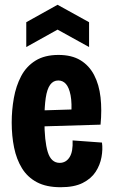

<svg xmlns="http://www.w3.org/2000/svg" viewBox="-20 -771 475 804"><path d="M234 13Q174 13 134.5 -8Q95 -29 72 -66.5Q49 -104 39 -153Q29 -202 29 -258Q29 -310 38 -360.5Q47 -411 68.5 -452Q90 -493 128.5 -517Q167 -541 225 -541Q280 -541 316.5 -519Q353 -497 374 -457Q395 -417 401 -363.5Q407 -310 401 -249L133 -241V-308L295 -313L278 -284Q282 -340 275.5 -372.5Q269 -405 256 -419.5Q243 -434 224 -434Q203 -434 190 -416Q177 -398 171.5 -361Q166 -324 166 -268Q166 -180 180 -134.5Q194 -89 230 -89Q243 -89 253.5 -95Q264 -101 271.5 -113Q279 -125 282 -142.5Q285 -160 284 -183L407 -174Q411 -146 405 -113Q399 -80 380.5 -51.5Q362 -23 326.5 -5Q291 13 234 13ZM90 -574V-678L221 -751L353 -678V-574L221 -647Z"/></svg>

Font: Bricolage Grotesque 24pt Condensed
Style: Bold
Weight: 700
Width: 3
Designer: Mathieu Triay
Foundry: Atelier Triay
Version: Version 1.001;gftools[0.9.33.dev8+g029e19f]